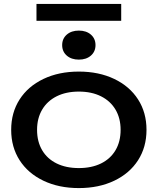

<svg xmlns="http://www.w3.org/2000/svg" viewBox="-20 -945 804 979"><path d="M37 -283Q37 -371 80 -438Q123 -505 201.5 -542.5Q280 -580 382 -580Q484 -580 562.5 -542.5Q641 -505 684 -438Q727 -371 727 -283Q727 -195 684 -128Q641 -61 562.5 -23.5Q484 14 382 14Q280 14 201.5 -23.5Q123 -61 80 -128Q37 -195 37 -283ZM595 -283Q595 -342 569 -386Q543 -430 495 -454Q447 -478 382 -478Q317 -478 269 -454Q221 -430 195 -386Q169 -342 169 -283Q169 -223 195 -179Q221 -135 269 -111.5Q317 -88 382 -88Q447 -88 495 -111.5Q543 -135 569 -179Q595 -223 595 -283ZM297 -715Q297 -748 320.5 -768.5Q344 -789 382 -789Q420 -789 443.5 -768.5Q467 -748 467 -715Q467 -682 443.5 -661.5Q420 -641 382 -641Q344 -641 320.5 -661.5Q297 -682 297 -715ZM166 -925H598V-839H166Z"/></svg>

Font: Unbounded Variable
Style: Regular
Weight: 400
Designer: Luke Prowse, Jean-Baptiste Morizot, Fátima Lázaro, Florian Runge
Foundry: NaN
Version: Version 1.600;FEAKit 1.0